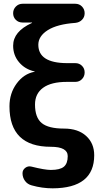

<svg xmlns="http://www.w3.org/2000/svg" viewBox="-20 -770 540 1020"><path d="M320.3 -86.9Q394.5 -86.9 437.5 -47.9Q480.5 -8.8 480.5 54.7Q480.5 229.5 259.8 230.5Q204.1 230.5 148.4 214.8Q126 209 112.8 190.9Q99.6 172.9 99.6 150.4Q99.6 132.8 114.3 121.6Q128.9 110.4 147.5 115.2Q217.8 132.8 250 132.8Q298.8 132.8 319.3 115.7Q339.8 98.6 339.8 59.6Q339.8 9.8 250 9.8Q30.3 9.8 30.3 -205.1Q30.3 -274.4 68.4 -326.2Q106.4 -377.9 163.1 -388.7Q165 -388.7 165 -389.6Q165 -390.6 163.1 -390.6Q112.3 -402.3 81.1 -439.5Q49.8 -476.6 49.8 -527.3Q49.8 -602.5 148.4 -647.5Q150.4 -647.5 150.4 -649.4Q150.4 -650.4 149.4 -650.4H99.6Q78.1 -650.4 64 -664.6Q49.8 -678.7 49.8 -699.7Q49.8 -720.7 64.5 -735.4Q79.1 -750 99.6 -750H379.9Q401.4 -750 415.5 -735.4Q429.7 -720.7 429.7 -699.7Q429.7 -678.7 415.5 -664.6Q401.4 -650.4 379.9 -648.4Q284.2 -641.6 233.9 -609.9Q183.6 -578.1 183.6 -532.2Q183.6 -435.5 335 -434.6H379.9Q401.4 -434.6 415.5 -420.4Q429.7 -406.2 429.7 -385.3Q429.7 -364.3 415.5 -349.6Q401.4 -335 379.9 -335H335Q252 -335 209 -303.7Q166 -272.5 166 -214.8Q166 -145.5 201.7 -116.2Q237.3 -86.9 320.3 -86.9Z"/></svg>

Font: Rounded-X Mgen+ 1mn bold
Style: Bold
Weight: 700
Designer: [Source Han Sans]
Ryoko NISHIZUKA  (kana & ideographs); Paul D. Hunt (Latin, Greek & Cyrillic); Wenlong ZHANG  (bopomofo
Version: Version 1.059.20150602